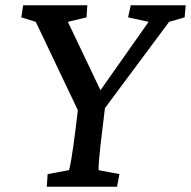

<svg xmlns="http://www.w3.org/2000/svg" viewBox="-20 -710 726 730"><path d="M623 -627 682 -644 686 -690H477L467 -644L545 -627L362 -367L238 -627L309 -644L312 -690H68L61 -644L116 -627L276 -291L268 -224C254 -113 246 -72 242 -63L161 -48L158 0H425L434 -48L355 -63C354 -72 356 -113 370 -224L379 -299Z"/></svg>

Font: TPK Tissa Web Medium
Style: Italic
Weight: 500
Italic angle: -7°
Designer: Jacques Le Bailly, Suppakit Chalermlarp | Katatrad Co.,Ltd.
Foundry: Jacques Le Bailly, Cadson Demak Co.,Ltd.
Version: Version 5.000;Glyphs 3.1.2 (3151)